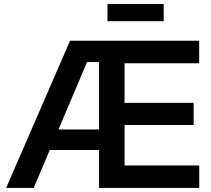

<svg xmlns="http://www.w3.org/2000/svg" viewBox="-20 -929 1043 949"><path d="M10.3 0 326.2 -727.5H964.4V-616.2H595.7V-420.4H937V-311H595.7V-111.3H964.8V0H469.7V-622.1H410.2L146.5 0ZM177.2 -187.5V-289.1H522.5V-187.5ZM789.1 -909.2V-824.2H511.2V-909.2Z"/></svg>

Font: Inter 28pt SemiBold
Style: Regular
Weight: 600
Designer: Rasmus Andersson
Foundry: rsms
Version: Version 4.001;git-66647c0bb